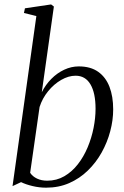

<svg xmlns="http://www.w3.org/2000/svg" viewBox="-20 -837 558 866"><path d="M168.5 -421Q185.5 -455 211.5 -481.2Q237.5 -507.5 269.5 -522.5Q301.5 -537.5 335.5 -537.5Q388.5 -537.5 422.8 -513.2Q457 -489 473.8 -445.5Q490.5 -402 490.5 -343.5Q490.5 -295 477.2 -245Q464 -195 438.5 -149.2Q413 -103.5 376.2 -67.8Q339.5 -32 292.2 -11.2Q245 9.5 188 9.5Q157 9.5 126.8 2.2Q96.5 -5 75 -15.5L36.5 2.5L144 -764.5L88 -778.5L92.5 -799.5L210.5 -817L223 -807.5ZM116 -57.5Q127 -41 147 -31.5Q167 -22 193 -22Q235.5 -22 270.2 -42.2Q305 -62.5 331.2 -96.2Q357.5 -130 375.2 -172.2Q393 -214.5 402 -259.8Q411 -305 411 -346.5Q411 -417.5 388 -456.5Q365 -495.5 321 -495.5Q289 -495.5 256 -476.5Q223 -457.5 197 -425.5Q171 -393.5 158.5 -354.5Z"/></svg>

Font: Merriweather 96pt Light
Style: Italic
Weight: 300
Italic angle: -7.8°
Version: Version 2.101